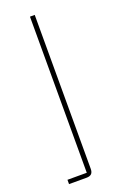

<svg xmlns="http://www.w3.org/2000/svg" viewBox="-139 -550 510 794"><g transform="rotate(-20 115.5 -153.0)"><path d="M20 200V181H105V-506H126V171Q126 186 119 193Q112 200 97 200Z"/></g></svg>

Font: IBM Plex Sans Thin
Style: Regular
Weight: 250
Designer: Mike Abbink, Paul van der Laan, Pieter van Rosmalen
Foundry: Bold Monday
Version: Version 3.201